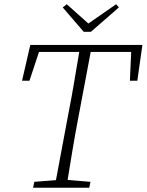

<svg xmlns="http://www.w3.org/2000/svg" viewBox="-20 -886 692 906"><path d="M84 -505 123 -674H652L628 -505H593L599 -641H408L346 -312Q333 -243 321.5 -174Q310 -105 299 -37L407 -28L401 0H136L142 -28L244 -36L305 -362Q319 -432 330.5 -502Q342 -572 354 -641H164L119 -505ZM295 -866 397 -775 528 -866 541 -851 409 -736H375L276 -851Z"/></svg>

Font: Source Serif Pro Light
Style: Italic
Weight: 300
Italic angle: -12°
Designer: Frank Grießhammer
Foundry: Adobe Systems Incorporated
Version: Version 3.001;hotconv 1.0.111;makeotfexe 2.5.65597